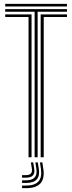

<svg xmlns="http://www.w3.org/2000/svg" viewBox="-20 -820 376 1001"><path d="M7.2 -786.2V-800H329.2V-786.2ZM160.5 0V-758.8H7.2V-772.5H329.2V-758.8H176.2V0ZM128.8 0V-731.2H7.2V-745H144.5V0ZM192 0V-745H329.2V-731.2H208V0ZM188.2 26.5H200.8L206 61.2Q220.5 161 116.2 161H95V147.5H116.2Q206 147.5 193.5 61.2ZM141 26.5H153L158.2 57.8Q166.8 106.2 116.2 106.2H95V93H116.2Q151.8 93 146 57.8ZM164.2 26.5H177L182.2 59.5Q194 133.8 116.2 133.8H95V120H116.2Q179 120 169.5 59.5Z"/></svg>

Font: Big Shoulders Inline Text
Style: Regular
Weight: 400
Designer: Patric King
Foundry: XO Type Co
Version: Version 1.000